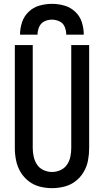

<svg xmlns="http://www.w3.org/2000/svg" viewBox="-20 -969 540 997"><path d="M84 -789H175Q175 -810 183.5 -829.5Q192 -849 210.5 -858Q229 -867 250 -867Q270 -867 289 -858Q308 -849 316 -829.5Q324 -810 324 -789H415Q415 -822 405 -853.5Q395 -885 370.5 -908Q346 -931 314.5 -940Q283 -949 250 -949Q217 -949 185 -940Q153 -931 129 -908Q105 -885 94.5 -853.5Q84 -822 84 -789ZM250 8Q282 8 314 0Q346 -8 372 -28Q398 -48 414.5 -76Q431 -104 437 -136Q443 -168 443 -200V-735H350V-200Q350 -178 345.5 -155.5Q341 -133 328 -114Q315 -95 294 -85.5Q273 -76 250 -76Q228 -76 206.5 -85.5Q185 -95 172.5 -114Q160 -133 155 -155.5Q150 -178 150 -200V-735H57V-200Q57 -168 63.5 -136Q70 -104 86.5 -76Q103 -48 129 -28Q155 -8 186.5 0Q218 8 250 8Z"/></svg>

Font: Iosevka SS08 Medium
Style: Regular
Weight: 500
Monospace: yes
Designer: Belleve Invis
Foundry: Belleve Invis
Version: Version 3.4.3; ttfautohint (v1.8.3)